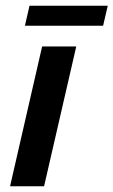

<svg xmlns="http://www.w3.org/2000/svg" viewBox="-20 -650 396 670"><path d="M66.9 -560.1 83 -629.9H356L339.8 -560.1ZM15.1 0 127 -487.8H246.1L133.8 0Z"/></svg>

Font: HK Grotesk Legacy
Style: Bold Italic
Weight: 700
Italic angle: -13°
Designer: Alfredo Marco Pradil
Foundry: Hanken Design Co.
Version: Version 2.022;PS 002.022;hotconv 1.0.88;makeotf.lib2.5.64775